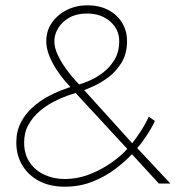

<svg xmlns="http://www.w3.org/2000/svg" viewBox="-20 -692 687 724"><path d="M41.5 -154.5Q41.5 -197 58.5 -229.8Q75.5 -262.5 101.8 -286.2Q128 -310 156.5 -325.8Q185 -341.5 209.2 -350.8Q233.5 -360 245.5 -364Q238.5 -371 223.8 -388.2Q209 -405.5 193 -429.8Q177 -454 165.8 -481.8Q154.5 -509.5 154.5 -537Q154.5 -576 175.8 -606.5Q197 -637 232.2 -654.5Q267.5 -672 309.5 -672Q354.5 -672 388 -654.5Q421.5 -637 440.2 -606.5Q459 -576 459 -537Q459 -489 438 -455.2Q417 -421.5 387.8 -400Q358.5 -378.5 332.8 -367Q307 -355.5 297.5 -352L478.5 -152Q490 -166 508 -193Q526 -220 541 -252L564 -236Q559.5 -224.5 547.5 -204.2Q535.5 -184 521.5 -164.2Q507.5 -144.5 497.5 -133.5L622.5 0H579L477.5 -110.5Q451 -82 413.2 -53.8Q375.5 -25.5 328 -6.8Q280.5 12 224 12Q168 12 127 -9.8Q86 -31.5 63.8 -69.2Q41.5 -107 41.5 -154.5ZM265.5 -341Q255 -338.5 232.2 -330.5Q209.5 -322.5 182 -308.2Q154.5 -294 129.2 -272.5Q104 -251 87.5 -221.8Q71 -192.5 71 -154.5Q71 -109.5 92.5 -78.8Q114 -48 148.8 -32.5Q183.5 -17 223 -17Q273 -17 319 -35.2Q365 -53.5 401.8 -79.8Q438.5 -106 460 -130.5ZM308 -641Q269 -641 241.5 -625.5Q214 -610 199.5 -586Q185 -562 185 -537Q185 -511 198.5 -483.2Q212 -455.5 229.8 -431.2Q247.5 -407 262 -391.2Q276.5 -375.5 278.5 -373.5Q293 -377.5 318 -388.2Q343 -399 368.5 -418.2Q394 -437.5 411.8 -466.8Q429.5 -496 429.5 -537Q429.5 -581.5 395.2 -611.2Q361 -641 308 -641Z"/></svg>

Font: League Spartan Thin Thin
Style: Regular
Weight: 250
Version: Version 2.002